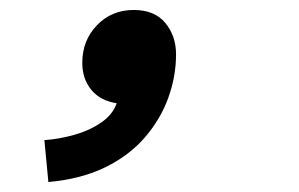

<svg xmlns="http://www.w3.org/2000/svg" viewBox="-20 -198 600 385"><path d="M77 167 69 83Q98 81 128.5 72.5Q159 64 182.5 48Q206 32 214 9Q181 4 163 -18Q145 -40 145 -72Q145 -117 174.5 -147.5Q204 -178 248 -178Q290 -178 311.5 -152Q333 -126 333 -89Q333 -45 317.5 -2Q302 41 270.5 77.5Q239 114 191 137.5Q143 161 77 167Z"/></svg>

Font: Ubuntu Sans Mono SemiBold
Style: Italic
Weight: 600
Italic angle: -13.5°
Monospace: yes
Designer: Dalton Maag Ltd
Foundry: Dalton Maag Ltd
Version: Version 1.006